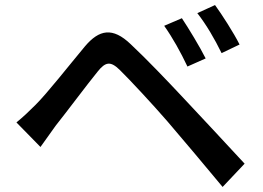

<svg xmlns="http://www.w3.org/2000/svg" viewBox="-20 -757 1040 759"><path d="M699 -685 629 -655C663 -607 694 -551 721 -494L793 -526C770 -572 725 -646 699 -685ZM830 -737 760 -705C796 -659 828 -604 856 -547L927 -581C904 -627 857 -700 830 -737ZM45 -273 140 -176C156 -199 179 -231 200 -260C244 -315 322 -420 366 -474C397 -513 417 -516 453 -481C493 -442 584 -344 642 -277C704 -205 790 -102 860 -18L947 -110C870 -193 769 -302 701 -374C642 -437 560 -523 497 -582C425 -651 372 -640 316 -574C251 -496 168 -390 121 -343C93 -315 73 -296 45 -273Z"/></svg>

Font: Noto Sans CJK HK Medium
Style: Regular
Weight: 500
Designer: Ryoko NISHIZUKA 西塚涼子 (kana, bopomofo & ideographs); Paul D. Hunt (Latin, Greek & Cyrillic); Sandoll Communications 산돌커뮤니
Foundry: Adobe
Version: Version 2.004;hotconv 1.0.118;makeotfexe 2.5.65603